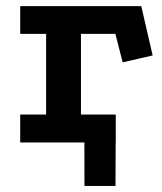

<svg xmlns="http://www.w3.org/2000/svg" viewBox="-20 -469 533 632"><path d="M46.5 -448.8H445L482.5 -286.5L383.8 -263.8L359.8 -357.5H246.5V-92H361V0H46.5V-92H131.8V-357.5H46.5ZM258 143 257.8 0H160V-92H361L360.2 143Z"/></svg>

Font: Podkova VF Beta
Style: Regular
Weight: 400
Designer: Ilya Yudin
Foundry: Cyreal (www.cyreal.org)
Version: Version 2.100